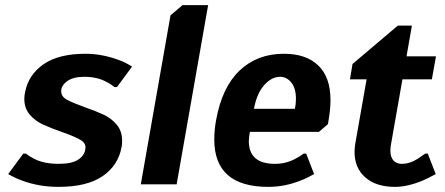

<svg xmlns="http://www.w3.org/2000/svg" viewBox="-20 -720 1740 750"><path d="M65 -15Q38 -25 12 -40L71 -120H81Q95 -109 113 -100Q151 -80 209 -80Q259 -80 284 -95.5Q309 -111 313 -136Q318 -159 296 -172.5Q274 -186 223 -204Q177 -220 147 -234Q117 -248 96 -272.5Q75 -297 75 -334Q75 -347 78 -360Q91 -428 150 -469Q209 -510 314 -510Q379 -510 446 -485Q468 -477 496 -460L437 -380H427Q411 -393 396 -400Q360 -420 309 -420Q266 -420 242.5 -403Q219 -386 219 -364Q219 -343 240.5 -331Q262 -319 309 -302Q355 -286 385 -272Q415 -258 436 -233Q457 -208 457 -170Q457 -155 455 -146Q442 -74 381 -32Q320 10 208 10Q132 10 65 -15Z M530 0 646 -660 693 -700H793L670 0Z M817 -175Q817 -212 824 -250Q847 -379 916 -444.5Q985 -510 1089 -510Q1176 -510 1223.5 -464Q1271 -418 1271 -329Q1271 -298 1265 -260L1261 -235L1226 -205H956Q952 -179 952 -169Q952 -80 1054 -80Q1098 -80 1134 -100Q1152 -109 1166 -120H1176L1207 -40Q1177 -23 1155 -15Q1093 10 1028 10Q817 10 817 -175ZM1132 -295Q1136 -314 1136 -334Q1136 -375 1118 -397.5Q1100 -420 1074 -420Q1041 -420 1012 -387.5Q983 -355 972 -295Z M1365 -126Q1365 -142 1368 -160L1412 -410H1347L1357 -470L1534 -620H1589L1568 -500H1683L1667 -410H1552L1508 -160Q1505 -145 1505 -132Q1505 -106 1517 -93Q1529 -80 1549 -80Q1581 -80 1612 -100Q1626 -109 1641 -120H1651L1682 -40Q1653 -24 1632 -15Q1572 10 1523 10Q1449 10 1407 -27Q1365 -64 1365 -126Z"/></svg>

Font: Scada
Style: Bold Italic
Weight: 700
Italic angle: -10°
Version: Version 4.000